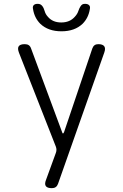

<svg xmlns="http://www.w3.org/2000/svg" viewBox="-20 -970 640 1000"><path d="M250 10Q226 10 218.5 -1Q211 -12 220 -34L271 -174Q274 -182 274 -190Q274 -198 271 -206L79 -695Q70 -718 77.5 -729Q85 -740 109 -740Q122 -740 130 -734.5Q138 -729 142 -717L303 -283Q305 -275 308 -275Q311 -275 314 -283L461 -718Q465 -729 472.5 -734.5Q480 -740 492 -740Q515 -740 523 -729Q531 -718 523 -696L282 -12Q278 -1 270 4.5Q262 10 250 10ZM152 -923Q149 -936 155.5 -943Q162 -950 176 -950Q185 -950 190.5 -947Q196 -944 200 -939Q208 -929 212.5 -912.5Q217 -896 229 -883Q254 -853 299 -853Q344 -853 370 -883Q383 -897 388 -912.5Q393 -928 400 -938Q404 -944 409 -947Q414 -950 423 -950Q437 -950 444 -943Q451 -936 448 -923Q441 -877 410 -846Q369 -807 300 -807Q231 -807 190 -846Q159 -877 152 -923Z"/></svg>

Font: Maple Mono NL ExtraLight
Style: Regular
Weight: 275
Monospace: yes
Designer: subframe7536
Version: Version 7.000